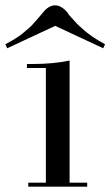

<svg xmlns="http://www.w3.org/2000/svg" viewBox="-64 -700 414 720"><path d="M197 -15H263V0H42V-15H108V-445H37V-460H58Q136 -460 197 -473ZM97 -653Q119 -680 142.5 -680Q166 -680 189 -653Q193 -645 202 -636Q211 -627 218.5 -618Q226 -609 231.5 -604.5Q237 -600 246 -591.5Q255 -583 263 -577Q271 -571 282 -563Q299 -551 330 -534L323 -519L143 -603L-37 -519L-44 -534Q3 -559 22.5 -576Q42 -593 47.5 -597.5Q53 -602 63 -613.5Q73 -625 75 -627Q77 -629 87 -641Z"/></svg>

Font: Elsie Swash Caps
Style: Regular
Weight: 400
Designer: Alejandro Inler
Foundry: Alejandro Inler
Version: 1.003